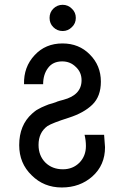

<svg xmlns="http://www.w3.org/2000/svg" viewBox="-20 -828 528 815"><path d="M163.1 -470.7Q142.6 -470.7 82 -470.7Q80.1 -543.9 127 -593.8Q172.9 -643.6 245.1 -643.6Q315.4 -643.6 361.3 -596.7Q408.2 -549.8 408.2 -481.4Q408.2 -418.9 372.1 -383.8Q335.9 -348.6 271.5 -328.1Q201.2 -305.7 181.6 -293Q143.6 -265.6 143.6 -212.9Q143.6 -167 172.9 -137.7Q202.1 -109.4 247.1 -109.4Q289.1 -109.4 317.4 -137.7Q344.7 -166 344.7 -208Q344.7 -232.4 338.9 -255.9Q366.2 -255.9 421.9 -255.9Q422.9 -243.2 425.8 -203.1Q425.8 -127 372.1 -79.1Q319.3 -32.2 242.2 -32.2Q166 -32.2 114.3 -84Q61.5 -134.8 61.5 -211.9Q61.5 -296.9 116.2 -345.7Q122.1 -350.6 127.9 -355.5Q133.8 -360.4 141.6 -364.3Q150.4 -369.1 156.2 -372.1Q162.1 -375 171.9 -378.9Q181.6 -382.8 186.5 -384.8Q191.4 -385.7 203.1 -389.6Q214.8 -393.6 217.8 -394.5Q220.7 -396.5 234.4 -400.4Q248 -404.3 249 -404.3Q326.2 -424.8 326.2 -487.3Q326.2 -521.5 301.8 -543.9Q278.3 -567.4 244.1 -567.4Q204.1 -567.4 183.6 -539.1Q163.1 -511.7 163.1 -470.7ZM246.1 -807.6Q268.6 -807.6 285.2 -791Q301.8 -775.4 301.8 -752Q301.8 -728.5 285.2 -712.9Q268.6 -696.3 246.1 -696.3Q222.7 -696.3 206.1 -712.9Q190.4 -728.5 190.4 -752Q190.4 -775.4 206.1 -791Q222.7 -807.6 246.1 -807.6Z"/></svg>

Font: Das Gitter
Style: Book
Weight: 400
Version: Version 006.000